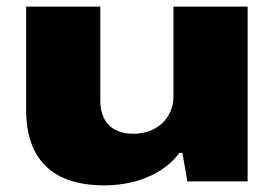

<svg xmlns="http://www.w3.org/2000/svg" viewBox="-20 -548 828 580"><path d="M296 12Q178 12 118.5 -46Q59 -104 59 -216V-528H283V-243Q283 -222 289 -203.5Q295 -185 307 -172Q319 -159 338 -151.5Q357 -144 382 -144Q418 -144 445.5 -158.5Q473 -173 488.5 -199Q504 -225 504 -257V-528H728V0H546L531 -86H522Q495 -51 458.5 -29.5Q422 -8 380.5 2Q339 12 296 12Z"/></svg>

Font: Archivo Expanded Black
Style: Regular
Weight: 900
Width: 7
Designer: Hector Gatti
Foundry: Omnibus-Type
Version: Version 2.001